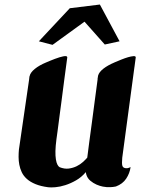

<svg xmlns="http://www.w3.org/2000/svg" viewBox="-20 -809 646 842"><path d="M575.2 -556.6 569.8 -516.1 569.3 -513.2 516.1 -117.2Q513.7 -91.8 516.6 -82Q519.5 -72.3 532.2 -71.3Q538.6 -70.8 544.2 -72.8Q549.8 -74.7 552.7 -76.2Q548.8 -48.8 533.4 -25.6Q518.1 -2.4 488.3 8.8Q474.1 11.7 464.1 11.7Q454.1 11.7 448.7 11.7Q443.8 11.7 430.9 9.3Q418 6.8 403.3 0.5Q388.7 -5.9 375.7 -16.8Q362.8 -27.8 357.9 -45.4L356.4 -54.2Q337.4 -31.7 313.5 -18.1Q289.6 -4.4 266.4 2.9Q243.2 10.3 223.1 12Q203.1 13.7 191.4 12.2Q158.2 7.8 135.3 -1.7Q112.3 -11.2 97.7 -24.4Q83 -37.6 75.4 -53.7Q67.9 -69.8 64.7 -86.7Q61.5 -103.5 61.5 -120.6Q61.5 -137.7 63 -153.3L107.9 -461.9Q108.4 -464.8 108.4 -467.3Q108.4 -469.7 108.9 -471.2Q108.9 -473.1 109.4 -474.6Q109.4 -475.1 109.9 -475.1Q111.3 -482.9 117.2 -491Q123 -499 132.6 -506.8Q142.1 -514.6 154.5 -521.7Q167 -528.8 181.2 -534.7Q189.9 -538.6 200.2 -542.7Q210.4 -546.9 220.7 -550.8Q231 -554.7 240.5 -557.6Q250 -560.5 257.6 -562Q265.1 -563.5 269.8 -562.7Q274.4 -562 274.9 -558.6Q274.9 -556.6 274.9 -556.6L262.2 -461.9Q255.4 -409.2 249 -359.9Q246.1 -338.9 243.2 -316.4Q240.2 -293.9 237.5 -272.7Q234.9 -251.5 232.2 -232.2Q229.5 -212.9 227.5 -198.2Q223.6 -168.5 223.1 -146.7Q222.7 -125 225.1 -110.1Q227.5 -95.2 231.9 -86.9Q236.3 -78.6 241.7 -75.7Q262.7 -67.4 281.5 -69.8Q300.3 -72.3 316.2 -80.1Q332 -87.9 343.8 -98.6Q355.5 -109.4 362.3 -117.2Q362.3 -117.7 362.5 -117.9Q362.8 -118.2 362.8 -118.7Q366.2 -147.5 371.6 -187.3Q377 -227.1 383.1 -272.5Q389.2 -317.9 395.5 -366.5Q401.9 -415 408.2 -461.9H407.7Q408.7 -468.8 409.2 -471.2Q409.7 -473.1 409.7 -474.6V-475.1Q409.7 -476.1 409.9 -476.6Q410.2 -477.1 410.2 -477.5Q414.6 -493.2 433.8 -508.1Q453.1 -522.9 481 -534.7Q481.4 -535.2 481.9 -535.2Q482.4 -535.2 482.9 -535.6Q496.6 -541.5 512.5 -547.9Q528.3 -554.2 541.7 -558.1Q555.2 -562 564.7 -562.7Q574.2 -563.5 575.2 -558.6V-557.6ZM150.4 -627.9 286.1 -772.9 418 -789.1 504.4 -627.9 439.5 -613.8 350.6 -713.9 210.4 -612.3Z"/></svg>

Font: Brush Lettering One
Style: Bold Italic
Weight: 400
Italic angle: -7°
Designer: Eben Sorkin
Foundry: Eben Sorkin
Version: Version 1.001